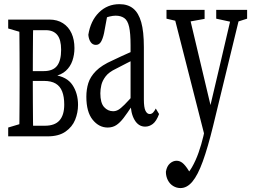

<svg xmlns="http://www.w3.org/2000/svg" viewBox="-20 -618 1247 937"><path d="M20 47.4V4.4L101.6 -20L108.4 -4.4H199.2Q247.6 -4.4 270.5 -30.5Q293.5 -56.6 293.5 -107.4Q293.5 -146 283.4 -171.6Q273.4 -197.3 251.7 -210.2Q230 -223.1 194.8 -223.1H108.4V-271H193.4Q238.3 -271 258.3 -296.6Q278.3 -322.3 278.3 -375Q278.3 -424.8 259.3 -447.8Q240.2 -470.7 204.1 -470.7H108.4L101.6 -455.1L20 -479V-522.5H220.7Q259.8 -522.5 287.4 -504.6Q314.9 -486.8 329.1 -455.6Q343.3 -424.3 343.3 -383.3Q343.3 -350.6 333.3 -321.5Q323.2 -292.5 301.3 -272.5Q279.3 -252.4 242.7 -245.1V-252.4Q306.2 -244.1 333.5 -203.4Q360.8 -162.6 360.8 -106Q360.8 -68.4 346.7 -33.4Q332.5 1.5 299.6 24.4Q266.6 47.4 212.4 47.4ZM73.2 47.4Q74.2 20 74.7 -24.7Q75.2 -69.3 75.4 -117.7Q75.7 -166 75.7 -204.1V-271Q75.7 -309.6 75.4 -357.7Q75.2 -405.8 74.7 -450.7Q74.2 -495.6 73.2 -522.5H142.6Q141.6 -495.6 141.1 -449.5Q140.6 -403.3 140.4 -352.1Q140.1 -300.8 140.1 -253.4V-204.1Q140.1 -165.5 140.4 -117.4Q140.6 -69.3 141.1 -24.7Q141.6 20 142.6 47.4Z M505.4 4.4Q462.9 4.4 432.1 -33.7Q401.4 -71.8 401.4 -146Q401.4 -181.2 410.9 -212.2Q420.4 -243.2 448.2 -271.5Q476.1 -299.8 529.3 -323.2Q549.3 -333 569.8 -342.3Q590.3 -351.6 609.9 -360.4Q629.4 -369.1 649.4 -377.4V-334Q622.6 -322.3 597.4 -309.1Q572.3 -295.9 546.4 -282.7Q511.2 -266.1 495.4 -245.1Q479.5 -224.1 474.6 -202.9Q469.7 -181.6 469.7 -162.6Q469.7 -115.7 488 -95.5Q506.3 -75.2 532.2 -75.2Q544.9 -75.2 556.9 -81.8Q568.8 -88.4 587.6 -107.2Q606.4 -126 637.7 -161.6L647.9 -101.6H624.5Q601.1 -65.9 583.3 -42.5Q565.4 -19 547.4 -7.3Q529.3 4.4 505.4 4.4ZM688.5 0Q655.8 0 636.5 -33Q617.2 -65.9 617.2 -120.6V-126.5V-396.5Q617.2 -455.6 610.1 -487.1Q603 -518.6 586.2 -530Q569.3 -541.5 544.4 -541.5Q531.7 -541.5 514.4 -537.4Q497.1 -533.2 474.6 -521L506.8 -559.1L487.8 -456.5Q481.9 -429.2 472.9 -414.1Q463.9 -398.9 447.8 -398.9Q432.1 -398.9 422.6 -412.4Q413.1 -425.8 411.1 -448.2Q421.9 -516.6 462.9 -557.1Q503.9 -597.7 563 -597.7Q604 -597.7 630.1 -576.4Q656.2 -555.2 669.2 -509.8Q682.1 -464.4 682.1 -388.2V-132.3Q682.1 -93.8 689.9 -77.6Q697.8 -61.5 710.4 -61.5Q720.2 -61.5 727.3 -69.1Q734.4 -76.7 740.2 -88.4L756.3 -61.5Q743.2 -26.4 725.8 -13.2Q708.5 0 688.5 0Z M860.8 299.8Q841.8 299.8 825.2 289.8Q808.6 279.8 799.1 261.2Q789.6 242.7 789.6 220.2Q793.9 193.4 809.1 179.9Q824.2 166.5 841.8 166.5Q856.9 166.5 870.4 177Q883.8 187.5 899.4 212.4L923.3 251L892.6 278.3L872.1 251Q897.9 231 916.5 198.7Q935.1 166.5 949 127Q962.9 87.4 972.7 45.9L984.4 -9.8L986.8 -18.6L1057.1 -316.9L1116.2 -569.8H1157.7L1020 -3.4Q994.1 102.5 969.7 169.7Q945.3 236.8 918.9 268.3Q892.6 299.8 860.8 299.8ZM983.4 63.5 821.8 -569.8H897L1011.7 -86.4L1017.6 -62.5ZM792.5 -526.9V-569.8H978.5V-525.9L886.7 -509.3H867.7ZM1035.2 -526.9V-569.8H1186V-526.9L1130.9 -509.3H1116.2Z"/></svg>

Font: Scarab Serif
Style: Regular
Weight: 400
Designer: John Roberts
Foundry: Scarab
Version: 1.0